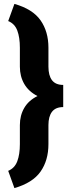

<svg xmlns="http://www.w3.org/2000/svg" viewBox="-20 -800 365 995"><path d="M54.7 174.8 22.5 85.4Q56.2 71.3 69.6 35.6Q83 0 83 -53.2V-151.9Q83 -201.7 105.7 -240.7Q128.4 -279.8 174.3 -302.2Q128.4 -325.7 105.7 -365Q83 -404.3 83 -454.6V-552.7Q83 -606.4 69.6 -641.8Q56.2 -677.2 22.5 -690.9L54.7 -779.8Q149.4 -752.9 190.2 -694.6Q231 -636.2 231 -552.7V-454.6Q231 -408.7 249.5 -384.3Q268.1 -359.9 307.6 -359.9V-245.1Q268.1 -245.1 249.5 -220.7Q231 -196.3 231 -151.9V-53.2Q231 30.8 190.2 89.1Q149.4 147.5 54.7 174.8Z"/></svg>

Font: Roboto Slab Black
Style: Regular
Weight: 900
Designer: Google
Version: Version 2.000; ttfautohint (v1.8.1.43-b0c9)